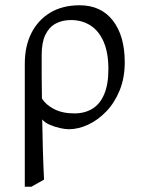

<svg xmlns="http://www.w3.org/2000/svg" viewBox="-20 -480 543 728"><path d="M74 228V-238Q74 -305 99 -354.5Q124 -404 170.5 -432Q217 -460 282 -460Q363 -460 408 -402Q453 -344 453 -244Q453 -185 434 -138Q415 -91 383.5 -58Q352 -25 314.5 -7.5Q277 10 241 10Q227 10 207 5.5Q187 1 168.5 -7Q150 -15 140 -27Q141 27 142.5 84.5Q144 142 147 201L99 228ZM262 -50Q301 -50 330 -67.5Q359 -85 375 -122.5Q391 -160 391 -218Q391 -280 373 -321.5Q355 -363 323 -383.5Q291 -404 249 -404Q216 -404 191 -390.5Q166 -377 152 -348Q138 -319 138 -271Q138 -236 138 -194.5Q138 -153 139 -107Q152 -84 184 -67Q216 -50 262 -50Z"/></svg>

Font: Ancizar Serif Light
Style: Regular
Weight: 300
Designer: Cesar Puertas, Viviana Monsalve, Julian Moncada, Julian Prieto, Jose Castro, Felipe Aragon, Mariel Hernandez, Sara Alarc
Version: Version 8.100